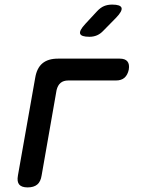

<svg xmlns="http://www.w3.org/2000/svg" viewBox="-20 -805 640 835"><path d="M100 10Q74 10 63.5 -2.5Q53 -15 58 -42L133 -466Q140 -509 164.5 -529.5Q189 -550 232 -550H501Q524 -550 534 -538Q544 -526 540 -502Q535 -479 521.5 -467Q508 -455 484 -455H277Q256 -455 243.5 -444.5Q231 -434 226 -413L161 -42Q157 -15 142 -2.5Q127 10 100 10ZM369 -645Q333 -645 328.5 -658.5Q324 -672 351 -701L402 -756Q417 -772 432.5 -778.5Q448 -785 468 -785Q504 -785 508.5 -771Q513 -757 485 -728L430 -672Q417 -658 402 -651.5Q387 -645 369 -645Z"/></svg>

Font: Maple Mono Medium
Style: Italic
Weight: 500
Italic angle: -10°
Monospace: yes
Designer: subframe7536
Version: Version 7.000